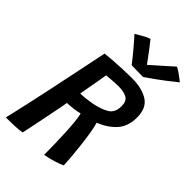

<svg xmlns="http://www.w3.org/2000/svg" viewBox="-266 -997 1109 1109"><g transform="rotate(45 288.0 -443.0)"><path d="M8 13Q23 -49.5 40.5 -129Q58 -208.5 76.8 -296.8Q95.5 -385 114.2 -475.5Q133 -566 150.5 -651.5Q176.5 -654.5 213.5 -657.2Q250.5 -660 290.2 -661.5Q330 -663 363 -663Q445 -663 494.8 -631.5Q544.5 -600 544.5 -522.5Q544.5 -451 505.5 -406.8Q466.5 -362.5 400.5 -336.5Q408 -313 415 -270.5Q422 -228 427.5 -180Q433 -132 436.5 -90.5Q440 -49 440.5 -28Q420 -18 393.5 -9.8Q367 -1.5 345 3.5Q323 8.5 317 9Q317 -29 316 -75.2Q315 -121.5 312.8 -167.5Q310.5 -213.5 306.8 -251Q303 -288.5 297.5 -309Q270.5 -302 241.2 -299Q212 -296 198.5 -296Q197 -286 192 -259.8Q187 -233.5 179.8 -197.8Q172.5 -162 164.8 -123.8Q157 -85.5 150 -51.2Q143 -17 138 5.5Q114.5 10 76.8 11.5Q39 13 8 13ZM214 -389Q250.5 -389 302.5 -398Q362.5 -409.5 398.8 -431Q435 -452.5 435 -506.5Q435 -547 409.8 -561Q384.5 -575 340.5 -575Q329.5 -575 309.5 -573.8Q289.5 -572.5 270.8 -571Q252 -569.5 245.5 -568.5Q244 -557.5 239.5 -532Q235 -506.5 229.8 -476.8Q224.5 -447 220 -422.5Q215.5 -398 214 -389ZM499 -893.5Q511.5 -888 528 -876.8Q544.5 -865.5 558 -855Q571.5 -844.5 575.5 -841Q507 -786 464.2 -755.5Q421.5 -725 403.5 -713Q394 -713 376.2 -713.2Q358.5 -713.5 339.8 -713.8Q321 -714 308.5 -714.5Q282 -749 253 -783.8Q224 -818.5 192 -854Q206 -862.5 232 -877.5Q258 -892.5 278 -899Q295.5 -877.5 314 -853Q332.5 -828.5 347.8 -808Q363 -787.5 369.5 -778Q382 -789.5 404.8 -809.5Q427.5 -829.5 453 -852Q478.5 -874.5 499 -893.5Z"/></g></svg>

Font: Grandstander Medium
Style: Italic
Weight: 500
Italic angle: -15°
Designer: Tyler Finck
Foundry: Etcetera Type Co
Version: Version 1.200; ttfautohint (v1.8.3)